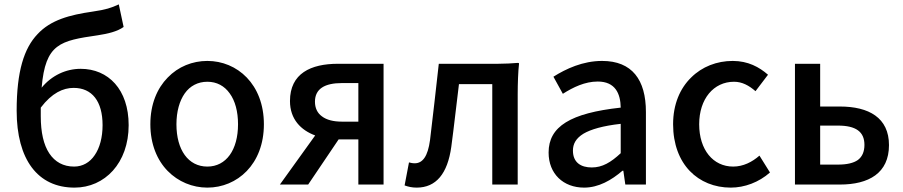

<svg xmlns="http://www.w3.org/2000/svg" viewBox="-20 -842 4121 876"><path d="M125 -78C170 -18 236 14 320 14C458 14 567 -98 567 -271C567 -434 474 -528 348 -528C281 -528 216 -498 170 -442C187 -644 255 -656 426 -681C472 -688 515 -698 544 -719L522 -822C487 -806 464 -798 402 -789C298 -774 211 -751 151 -686C90 -622 56 -517 56 -337C56 -226 80 -138 125 -78ZM412 -134C390 -101 357 -82 318 -82C269 -82 231 -103 205 -142C179 -181 166 -238 166 -312V-351C217 -418 268 -441 316 -441C400 -441 448 -380 448 -271C448 -215 435 -167 412 -134Z M745 -62C793 -13 858 14 926 14C1062 14 1184 -92 1184 -275C1184 -458 1062 -564 926 -564C858 -564 793 -538 745 -488C697 -439 666 -367 666 -275C666 -184 697 -111 745 -62ZM1028 -416C1053 -382 1066 -333 1066 -275C1066 -158 1012 -82 926 -82C839 -82 785 -158 785 -275C785 -333 799 -382 823 -416C847 -450 883 -469 926 -469C969 -469 1004 -450 1028 -416Z M1449 -311C1428 -326 1417 -349 1417 -378C1417 -437 1462 -463 1540 -463H1615V-375V-287H1540C1501 -287 1470 -295 1449 -311ZM1730 -275V-551H1626H1522C1398 -551 1303 -507 1303 -381C1303 -298 1353 -248 1418 -224L1257 0H1386L1525 -206H1526H1615V0H1730Z M2342 -275V-413C2342 -459 2344 -517 2348 -551C2348 -553 2348 -555 2342 -555C2320 -553 2282 -551 2252 -551H2162H1982C1969 -435 1956 -318 1942 -203C1932 -128 1908 -97 1872 -97C1862 -97 1854 -99 1846 -101L1826 4C1843 10 1859 14 1881 14C1970 14 2022 -50 2039 -172C2052 -268 2062 -363 2074 -458H2226V0H2342Z M2927 -248V-331C2927 -478 2864 -564 2727 -564C2639 -564 2562 -528 2505 -492L2548 -414C2595 -444 2649 -470 2707 -470C2788 -470 2811 -414 2812 -351C2583 -326 2483 -265 2483 -146C2483 -49 2550 14 2645 14C2711 14 2770 -20 2820 -63H2824L2833 0H2927V-165ZM2642 -232C2676 -252 2731 -268 2812 -277V-210V-143C2767 -101 2728 -78 2680 -78C2631 -78 2594 -100 2594 -155C2594 -186 2608 -211 2642 -232Z M3127 -62C3174 -13 3240 14 3314 14C3377 14 3442 -10 3493 -55L3445 -132C3412 -103 3371 -82 3325 -82C3234 -82 3170 -158 3170 -275C3170 -391 3236 -469 3329 -469C3366 -469 3397 -452 3427 -426L3484 -501C3444 -536 3393 -564 3323 -564C3251 -564 3183 -538 3133 -488C3083 -439 3051 -367 3051 -275C3051 -184 3080 -111 3127 -62Z M3607 -275V0H3709H3812C3944 0 4036 -52 4036 -180C4036 -305 3944 -356 3812 -356H3722V-551H3607ZM3894 -112C3874 -98 3844 -91 3803 -91H3722V-180V-269H3803C3885 -269 3924 -241 3924 -181C3924 -150 3914 -127 3894 -112Z"/></svg>

Font: GenSekiGothic2 TW M
Style: Regular
Weight: 500
Version: Version 2.100;PS 2.1;hotconv 16.6.51;makeotf.lib2.5.65220 DE